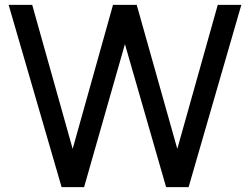

<svg xmlns="http://www.w3.org/2000/svg" viewBox="-20 -770 1028 790"><path d="M973 -750 756 0H663.5L494 -588.5L326 0H233.5L15.5 -750H112.5L279 -157.5L445 -750H542.5L709.5 -157.5L876 -750Z"/></svg>

Font: Russisch Sans Medium
Style: Regular
Weight: 500
Width: 4
Designer: Michael Sharanda (font) & Cristiano Sobral (main changes)
Foundry: Michael Sharanda
Version: Version 2.00;September 8, 2020;FontCreator 13.0.0.2681 64-bi